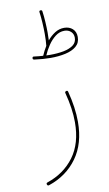

<svg xmlns="http://www.w3.org/2000/svg" viewBox="-103 -754 594 1050"><g transform="rotate(-10 194.0 -228.5)"><path d="M112.8 -454.1Q113.8 -462.4 122.1 -460.9Q147.5 -457.5 172.4 -456.1Q184.1 -483.4 198.7 -506.8Q198.2 -506.3 198.7 -508.8Q201.7 -532.2 201.7 -573.2Q201.7 -600.6 199.7 -633.8Q197.8 -667 193.8 -694.3Q192.4 -702.6 200.7 -703.6Q209 -704.6 210.4 -696.3Q214.4 -668.5 216.3 -635.7Q218.3 -603 218.3 -577.1Q218.3 -552.7 217.3 -533.7Q236.3 -556.6 260 -571.8Q283.7 -586.9 311.5 -586.9Q339.8 -586.9 358.2 -570.3Q376.5 -553.7 376.5 -524.9Q376.5 -492.2 353.8 -473.1Q331.1 -454.1 293.5 -445.8Q255.9 -437.5 210.9 -437.5Q170.4 -437.5 120.1 -444.3Q111.8 -445.8 112.8 -454.1ZM310.1 -570.8Q282.7 -570.8 259.8 -553.2Q236.8 -535.6 219 -509Q201.2 -482.4 189.5 -455.1Q201.2 -454.6 211.9 -454.6Q252 -454.6 285.4 -460.9Q318.8 -467.3 339.4 -482.4Q359.9 -497.6 359.9 -523.9Q359.9 -544.9 345.7 -557.9Q331.5 -570.8 310.1 -570.8ZM261.7 -244.1Q271 -247.6 272.9 -238.3Q296.9 -146.5 296.9 -68.4Q296.9 53.2 238.8 133.3Q180.7 213.4 81.1 246.6Q73.2 249 70.3 241.2Q66.9 232.9 75.2 230Q169.9 198.2 225.1 123.5Q280.3 48.8 280.3 -68.4Q280.3 -144 256.3 -234.4Q254.4 -241.2 261.7 -244.1Z"/></g></svg>

Font: Mikhak-DS1-FD Thin
Style: Regular
Weight: 100
Designer: Amin Abedi
Version: Version 3.2